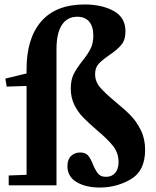

<svg xmlns="http://www.w3.org/2000/svg" viewBox="-20 -830 697 860"><path d="M99 -501V-520Q99 -659 165 -734.5Q231 -810 359 -810Q436 -810 489 -781Q542 -752 542 -690Q542 -651 523 -628.5Q504 -606 468 -582Q436 -560 421 -543Q406 -526 406 -498Q406 -465 428 -439Q450 -413 497 -374Q540 -339 566 -312Q592 -285 611 -246.5Q630 -208 630 -159Q630 -65 566.5 -27.5Q503 10 427 10Q364 10 323 -14.5Q282 -39 282 -86Q282 -116 298.5 -131.5Q315 -147 339 -147Q363 -147 374.5 -133.5Q386 -120 397 -92Q409 -64 420.5 -51Q432 -38 455 -38Q481 -38 496 -55.5Q511 -73 511 -104Q511 -145 486.5 -176Q462 -207 413 -248Q375 -281 352 -304.5Q329 -328 313 -360.5Q297 -393 297 -433Q297 -472 310 -498Q323 -524 349 -557Q373 -587 385.5 -611.5Q398 -636 398 -671Q398 -711 379.5 -733Q361 -755 326 -755Q281 -755 257 -718Q233 -681 233 -609V0H19V-44L99 -47V-443L97 -445L10 -442L4 -478Z"/></svg>

Font: Minipax
Style: Bold
Weight: 600
Designer: Raphaël Ronot, Igor Stepanchenko (Cyrillic)
Foundry: steppetype
Version: Version 1.002